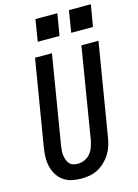

<svg xmlns="http://www.w3.org/2000/svg" viewBox="-140 -1025 796 1108"><g transform="rotate(-15 258.5 -471.0)"><path d="M205 8Q176 8 148.5 2Q121 -4 99 -19.5Q77 -35 62.5 -58Q48 -81 41.5 -108Q35 -135 35.5 -164Q36 -193 41 -222L126 -735H227L140 -207Q138 -193 136.5 -178.5Q135 -164 137 -150Q139 -136 143.5 -122.5Q148 -109 156.5 -99Q165 -89 178.5 -84.5Q192 -80 207 -80Q227 -80 247.5 -89Q268 -98 282 -115Q296 -132 303 -152.5Q310 -173 314 -193L403 -735H505L413 -179Q409 -154 401 -130Q393 -106 379 -84Q365 -62 345.5 -43.5Q326 -25 303 -13Q280 -1 255 3.5Q230 8 205 8ZM495 -820H365L386 -950H517ZM295 -820H165L186 -950H317Z"/></g></svg>

Font: Iosevka SS04 Semibold Oblique
Style: Regular
Weight: 600
Italic angle: -9°
Monospace: yes
Designer: Belleve Invis
Foundry: Belleve Invis
Version: Version 19.0.0; ttfautohint (v1.8.4)